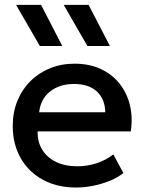

<svg xmlns="http://www.w3.org/2000/svg" viewBox="-20 -780 612 814"><path d="M302.5 15Q222.5 15 162 -17.8Q101.5 -50.5 67.8 -109.5Q34 -168.5 34 -246.5Q34 -303.5 53.5 -351.8Q73 -400 108.5 -435.5Q144 -471 191.8 -490.5Q239.5 -510 296 -510Q357.5 -510 405.5 -488.2Q453.5 -466.5 485.2 -427.5Q517 -388.5 530.2 -336.2Q543.5 -284 534.5 -223H139.5Q138.5 -178.5 159 -145.2Q179.5 -112 217.8 -93.5Q256 -75 308 -75Q350 -75 389.2 -87.8Q428.5 -100.5 460.5 -125.5L503 -46.5Q479 -27 445 -13.2Q411 0.5 374 7.8Q337 15 302.5 15ZM146 -304H426.5Q425 -360 390.8 -392Q356.5 -424 293.5 -424Q232.5 -424 192.2 -392Q152 -360 146 -304ZM350.5 -585 250 -759.5H355.5L446 -585ZM149 -585 48 -759.5H154L244 -585Z"/></svg>

Font: Geologica Roman
Style: Regular
Weight: 400
Designer: Sindre Bremnes, Frode Helland
Foundry: Monokrom Skriftforlag AS
Version: Version 1.010;gftools[0.9.28]